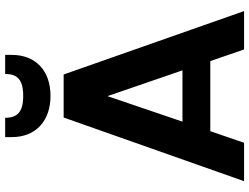

<svg xmlns="http://www.w3.org/2000/svg" viewBox="-131 -836 967 745"><g transform="rotate(-90 352.5 -463.5)"><path d="M452 -239H253L352 -530ZM171 0 216 -131H488L533 0H682L436 -700H269L22 0ZM438 -927C438 -880 416 -857 353 -857C290 -857 268 -880 268 -927H193V-901C193 -808 256 -751 353 -751C450 -751 512 -808 512 -901V-927Z"/></g></svg>

Font: Matrixport Bold
Style: Regular
Weight: 600
Designer: Ninad Kale (Devanagari), Jonny Pinhorn (Latin)
Foundry: Indian Type Foundry
Version: Version 2.000;PS 1.0;hotconv 1.0.79;makeotf.lib2.5.61930; tt